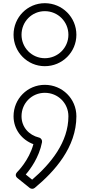

<svg xmlns="http://www.w3.org/2000/svg" viewBox="-20 -877 564 1204"><path d="M261 -807C343.2 -807 409 -741.2 409 -659C409 -577.9 343.3 -512 261 -512C179.9 -512 115 -577.6 115 -659C115 -741.5 180 -807 261 -807ZM261 -857C152 -857 65 -768.5 65 -659C65 -550.4 152.1 -462 261 -462C370.7 -462 459 -550.1 459 -659C459 -768.8 370.8 -857 261 -857ZM261 -345C152.2 -345 65 -257.6 65 -148C65 -64.1 118.6 0.7 189.4 27.1C161.9 129.8 89.1 200.6 87 202.7C79.4 211.1 72.7 226.1 89.3 239.5L166.3 301.5C175.5 308.9 189 308.7 198 301.2C322.5 198 459 46.4 459 -148C459 -257.9 370.6 -345 261 -345ZM261 -295C343.4 -295 409 -230.1 409 -148C409 14.2 298.7 149.1 181.6 249.6L141.5 217.3C169.5 184.8 224.9 111.1 243.5 14.8C245.9 2.7 238.2 -11.1 224.9 -14.3C160.5 -30 115 -80.6 115 -148C115 -230.4 179.8 -295 261 -295Z"/></svg>

Font: Poland Can Into
Style: BigWritingsOLn
Weight: 700
Foundry: Cannot Into Space Fonts
Version: Version 0.92